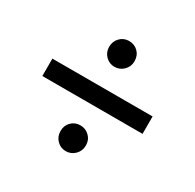

<svg xmlns="http://www.w3.org/2000/svg" viewBox="-116 -728 768 755"><g transform="rotate(30 267.5 -350.0)"><path d="M210 -541Q210 -566 226.5 -583Q243 -600 267 -600Q292 -600 308.5 -583.5Q325 -567 325 -541Q325 -517 308 -500Q291 -483 267 -483Q243 -483 226.5 -500Q210 -517 210 -541ZM40 -389H495V-310H40ZM210 -159Q210 -184 226.5 -200.5Q243 -217 267 -217Q291 -217 308 -200.5Q325 -184 325 -159Q325 -134 308 -117Q291 -100 267 -100Q243 -100 226.5 -117Q210 -134 210 -159Z"/></g></svg>

Font: AtCorfu Sans
Style: AtCorfu Sans Regular
Weight: 400
Designer: Kostas Teopoulos
Foundry: Kostas Teopoulos
Version: Version 1.00 July 8, 2025, initial release